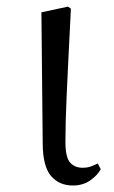

<svg xmlns="http://www.w3.org/2000/svg" viewBox="-20 -545 343 579"><path d="M199.8 14.4Q158.3 14.4 133.7 -14.5Q109.2 -43.4 108.8 -111.9L104.9 -507.9L185 -525L193.8 -518.8Q189.3 -430.3 186.2 -367.2Q183.1 -304.2 181.1 -259Q179.1 -213.9 178.2 -180.2Q177.3 -146.5 177.3 -117.6Q177.3 -70.5 191.4 -54.8Q205.4 -39.1 229 -39.1Q243.8 -39.1 254.5 -43.2Q265.3 -47.3 274.9 -52L283.8 -34.8Q274.5 -16.9 252.5 -1.3Q230.5 14.4 199.8 14.4Z"/></svg>

Font: Early Summer Mincho VF
Style: Regular
Weight: 250
Designer: GuiWonder
Version: Version 1.002